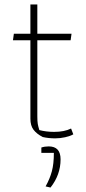

<svg xmlns="http://www.w3.org/2000/svg" viewBox="-20 -615 386 859"><path d="M171 -2Q144 -16 130 -34.5Q116 -53 116 -84V-435H38L42 -464H116V-595H147V-464H300L296 -435H147V-95Q147 -72 149 -60.5Q151 -49 156 -33Q187 -25 222 -25Q268 -25 298 -40L308 -14Q294 -6 271.5 -1Q249 4 227 4Q197 4 171 -2ZM184 219Q203 185 212 151.5Q221 118 221 69H165V45Q180 40 198 40Q251 40 251 98Q251 167 206 224Z"/></svg>

Font: Athiti ExtraLight
Style: Regular
Weight: 275
Designer: CadsonDemak Team
Foundry: CadsonDemak
Version: Version 1.033